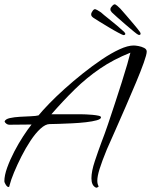

<svg xmlns="http://www.w3.org/2000/svg" viewBox="-59 -794 694 882"><path d="M577 -634Q573 -635 556.5 -648.5Q540 -662 518.5 -680.5Q497 -699 479 -715Q461 -731 455 -737Q452 -740 449.5 -744.5Q447 -749 449 -757Q451 -761 457.5 -768Q464 -775 470 -774Q474 -772 479 -768Q484 -764 494 -754Q505 -742 522 -722Q539 -702 556.5 -681.5Q574 -661 584 -647Q585 -645 586 -643Q587 -641 587 -638Q585 -632 577 -634ZM507 -633Q503 -634 484 -644Q465 -654 441 -668.5Q417 -683 396.5 -695.5Q376 -708 369 -713Q365 -716 362 -720Q359 -724 360 -731Q361 -736 366.5 -744Q372 -752 378 -752Q382 -751 387.5 -748Q393 -745 405 -737Q417 -726 437.5 -710Q458 -694 478.5 -676.5Q499 -659 512 -647Q513 -645 514.5 -643Q516 -641 517 -639Q516 -632 507 -633ZM382 68Q371 63 366 52Q361 41 361 25Q361 -7 376.5 -53.5Q392 -100 408 -143Q421 -176 436.5 -221.5Q452 -267 468.5 -317.5Q485 -368 500 -415Q515 -462 525.5 -498.5Q536 -535 540 -552Q462 -521 400 -478.5Q338 -436 284.5 -383.5Q231 -331 177 -269H318Q322 -269 336 -268.5Q350 -268 366 -266.5Q382 -265 393.5 -262.5Q405 -260 405 -255Q405 -247 385.5 -241.5Q366 -236 335.5 -232.5Q305 -229 272 -227.5Q239 -226 211 -225Q183 -224 169 -224Q150 -224 127 -203Q104 -182 81.5 -148Q59 -114 39.5 -75.5Q20 -37 5.5 -2Q-9 33 -15 57Q-15 59 -16 62Q-17 65 -20 65Q-26 65 -32.5 54.5Q-39 44 -39 39Q-39 12 -26 -24Q-13 -60 6.5 -97.5Q26 -135 47.5 -168Q69 -201 86 -222Q61 -222 35 -221.5Q9 -221 -17 -221Q-23 -221 -29.5 -225.5Q-36 -230 -38 -236Q-34 -247 -14 -251.5Q6 -256 32.5 -257.5Q59 -259 83 -260Q107 -261 118 -264Q136 -286 167 -318Q198 -350 238 -386Q278 -422 322 -457Q366 -492 409 -521Q452 -550 490 -567.5Q528 -585 555 -585Q563 -585 577 -582.5Q591 -580 603 -574Q615 -568 615 -557Q615 -544 601.5 -506Q588 -468 566 -415.5Q544 -363 519 -305.5Q494 -248 471 -196Q448 -144 432 -108Q409 -52 398.5 -18Q388 16 388 36Q388 51 394 62Q395 63 390 66Q385 69 382 68Z"/></svg>

Font: Hurricane
Style: Regular
Weight: 400
Designer: Robert E. Leuschke
Foundry: Robert E. Leuschke
Version: Version 1.010; ttfautohint (v1.8.3)